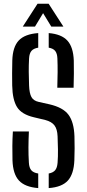

<svg xmlns="http://www.w3.org/2000/svg" viewBox="-20 -980 454 1007"><path d="M235.5 6.5V-70Q259 -74.5 269.5 -87.5Q280 -100.5 282 -126.5Q284.5 -158.5 284 -196Q283.5 -233.5 282 -265Q280.5 -303 265.5 -322.5Q250.5 -342 218 -350.5L157.5 -365Q93.5 -380 69.5 -418.2Q45.5 -456.5 44 -531.5Q43 -562.5 43.5 -595.5Q44 -628.5 44.5 -662.5Q46.5 -733.5 78.2 -767.5Q110 -801.5 180.5 -806.5V-730Q156 -726 145 -713Q134 -700 132.5 -674Q130.5 -637.5 130.8 -603Q131 -568.5 132.5 -531.5Q134 -491 144.8 -471.2Q155.5 -451.5 183 -445.5L239 -433Q311 -416.5 339.5 -377.8Q368 -339 370.5 -265Q372.5 -201.5 370 -139Q367 -67 335.8 -32.8Q304.5 1.5 235.5 6.5ZM280.5 -520Q282 -564 282.2 -601.2Q282.5 -638.5 281 -674Q280 -699.5 269.5 -712.8Q259 -726 235.5 -730V-806.5Q302.5 -801 333.5 -767Q364.5 -733 367 -662Q368.5 -598 366 -520ZM180.5 6.5Q111 1 79.5 -33Q48 -67 45.5 -139Q44.5 -179 44.8 -214Q45 -249 47.5 -290.5H131.5Q129.5 -247 129.2 -207Q129 -167 131.5 -126.5Q133 -100.5 144 -87.2Q155 -74 180.5 -70ZM99.5 -840.5 177 -960.5H235L312.5 -840.5H249L206 -911L163.5 -840.5Z"/></svg>

Font: Big Shoulders Stencil Text Medium
Style: Regular
Weight: 500
Designer: Patric King
Foundry: XO Type Co
Version: Version 1.000